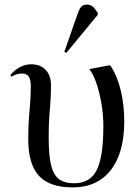

<svg xmlns="http://www.w3.org/2000/svg" viewBox="-20 -802 609 836"><path d="M296 14Q196 14 149.5 -36.5Q103 -87 103 -196Q103 -250 106 -287Q109 -324 111.5 -356Q114 -388 114 -427Q114 -456 105 -469Q96 -482 75 -482Q52 -482 30 -468L25 -475Q65 -522 116 -522Q156 -522 179 -497.5Q202 -473 202 -431Q202 -390 199.5 -358.5Q197 -327 194.5 -291.5Q192 -256 192 -203Q192 -128 202 -84.5Q212 -41 236.5 -22.5Q261 -4 302 -4Q372 -4 401 -61Q430 -118 430 -254Q430 -301 422 -349Q414 -397 400.5 -437.5Q387 -478 369 -501L458 -518L463 -513Q491 -470 506 -407.5Q521 -345 521 -273Q521 -136 462 -61Q403 14 296 14ZM269 -572 260 -576 317 -739Q326 -765 334.5 -773.5Q343 -782 359 -782Q373 -782 383.5 -773.5Q394 -765 406 -745V-738Z"/></svg>

Font: Literata 72pt
Style: Regular
Weight: 400
Designer: Latin by Veronika Burian and Jose Scaglione. Greek by Irene Vlachou. Cyrillic by Vera Evstafieva.
Foundry: TypeTogether
Version: Version 3.002